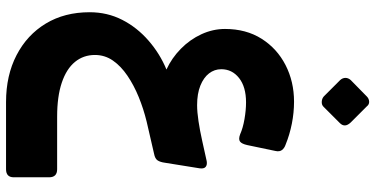

<svg xmlns="http://www.w3.org/2000/svg" viewBox="-316 -522 1213 620"><g transform="rotate(90 290.0 -212.5)"><path d="M310 374Q224 374 158.5 340Q93 306 56.5 245.5Q20 185 20 104Q20 47 44.5 -1Q69 -49 111.5 -86Q154 -123 205 -144Q168 -161 138 -190.5Q108 -220 91 -257Q74 -294 74 -333Q74 -401 105.5 -451Q137 -501 190.5 -528.5Q244 -556 309 -556Q344 -556 379.5 -549Q415 -542 447 -529Q459 -525 465 -517Q471 -509 468 -496L449 -405Q445 -387 437.5 -381.5Q430 -376 414 -382Q394 -391 365 -396Q336 -401 311 -401Q261 -401 232.5 -378.5Q204 -356 204 -321Q204 -299 217.5 -281.5Q231 -264 257 -253.5Q283 -243 320 -243Q342 -243 372 -247.5Q402 -252 435.5 -259.5Q469 -267 501 -274Q513 -276 519.5 -270.5Q526 -265 524 -251L506 -139Q504 -124 498.5 -115.5Q493 -107 477 -104L373 -80Q332 -70 294 -54.5Q256 -39 225 -18Q194 3 176 29Q158 55 158 87Q158 124 180.5 151.5Q203 179 247.5 194Q292 209 357 209H527Q553 209 553 235V349Q553 374 527 374ZM325 -651Q319 -645 309 -645.5Q299 -646 292 -652L239 -705Q232 -713 232 -722Q232 -731 239 -739L292 -791Q299 -798 308.5 -798.5Q318 -799 324 -791L376 -739Q394 -720 378 -704Z"/></g></svg>

Font: Rubik
Style: Bold Italic
Weight: 700
Italic angle: -12°
Designer: Hubert and Fischer
Foundry: Hubert and Fischer
Version: Version 2.300;gftools[0.9.30]